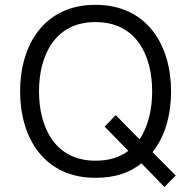

<svg xmlns="http://www.w3.org/2000/svg" viewBox="-20 -720 799 788"><path d="M654.8 47.4 701.2 0.5 606 -95.7C658.2 -160.2 682.1 -250.5 682.1 -344.7C682.1 -536.6 582.5 -700.2 371.6 -700.2C161.6 -700.2 62.5 -536.1 62.5 -345.2C62.5 -153.8 161.6 9.8 371.6 9.8C450.7 9.8 512.7 -10.3 560.5 -49.8ZM371.6 -60.5C205.6 -60.5 140.1 -197.3 140.1 -345.2C140.1 -492.7 205.6 -629.4 371.6 -629.4C539.6 -629.4 604.5 -492.7 604.5 -345.2C604.5 -272.5 588.9 -201.7 552.7 -148.4L454.6 -247.6L409.7 -200.2L506.8 -100.6C470.7 -74.2 428.7 -60.5 371.6 -60.5Z"/></svg>

Font: HK Grotesk
Style: Regular
Weight: 400
Designer: Alfredo Marco Pradil and Stefan Peev
Foundry: Hanken Design Co.
Version: Version 1.045;PS 001.045;hotconv 1.0.88;makeotf.lib2.5.64775